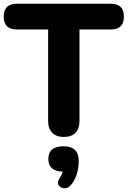

<svg xmlns="http://www.w3.org/2000/svg" viewBox="-23 -725 684 1029"><path d="M319 9Q279 9 257 -13.5Q235 -36 235 -77V-567H67Q-3 -567 -3 -636Q-3 -705 67 -705H571Q641 -705 641 -636Q641 -567 571 -567H403V-77Q403 -36 381.5 -13.5Q360 9 319 9ZM356 268Q340 286 320 284Q300 282 291 266.5Q282 251 298 227Q308 213 313 195Q236 192 236 127Q236 59 318 59Q399 59 399 138Q399 172 389 206.5Q379 241 356 268Z"/></svg>

Font: Chiron GoRound TC EB
Style: Regular
Weight: 700
Designer: Ryoko NISHIZUKA 西塚涼子 (kana, bopomofo & ideographs); Paul D. Hunt (Latin, Greek & Cyrillic); Sandoll Communications 산돌커뮤니
Foundry: Adobe
Version: Version 1.000;hotconv 1.1.1;makeotfexe 2.6.0